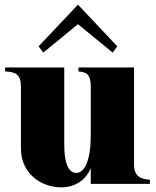

<svg xmlns="http://www.w3.org/2000/svg" viewBox="-20 -790 670 825"><path d="M243 15C303 15 350 -17 370 -68V0H624V-18C588 -20 556 -29 556 -84V-500H317V-483C352 -480 370 -472 370 -416V-208C370 -102 344 -47 308 -47C281 -47 256 -73 256 -173V-500H2V-483C46 -481 70 -472 70 -416V-152C70 -44 157 15 243 15ZM484 -591 315 -770 146 -591 166 -564 315 -686 464 -564Z"/></svg>

Font: Sprat Condesed
Style: Bold
Weight: 700
Width: 3
Designer: Ethan Nakache
Foundry: Collletttivo
Version: Version 2.000;Glyphs 3.2 (3217)